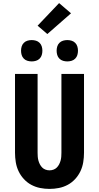

<svg xmlns="http://www.w3.org/2000/svg" viewBox="-20 -1213 640 1241"><path d="M300 8Q269 8 239 2Q209 -4 182 -18.5Q155 -33 134 -56Q113 -79 100 -106.5Q87 -134 82 -164.5Q77 -195 77 -226V-735H223V-226Q223 -213 224 -200Q225 -187 228.5 -174.5Q232 -162 238 -150.5Q244 -139 253 -130Q262 -121 274.5 -116.5Q287 -112 300 -112Q313 -112 325.5 -116.5Q338 -121 347 -130Q356 -139 362 -150.5Q368 -162 371.5 -174.5Q375 -187 376 -200Q377 -213 377 -226V-735H523V-226Q523 -195 518 -164.5Q513 -134 500 -106.5Q487 -79 466 -56Q445 -33 418 -18.5Q391 -4 361 2Q331 8 300 8ZM415 -816Q401 -816 387.5 -820Q374 -824 364 -834Q354 -844 350 -857.5Q346 -871 346 -885Q346 -899 350 -912.5Q354 -926 364 -936Q374 -946 387.5 -950Q401 -954 415 -954Q429 -954 442.5 -950Q456 -946 466 -936Q476 -926 480 -912.5Q484 -899 484 -885Q484 -871 480 -857.5Q476 -844 466 -834Q456 -824 442.5 -820Q429 -816 415 -816ZM185 -816Q171 -816 157.5 -820Q144 -824 134 -834Q124 -844 120 -857.5Q116 -871 116 -885Q116 -899 120 -912.5Q124 -926 134 -936Q144 -946 157.5 -950Q171 -954 185 -954Q199 -954 212.5 -950Q226 -946 236 -936Q246 -926 250 -912.5Q254 -899 254 -885Q254 -871 250 -857.5Q246 -844 236 -834Q226 -824 212.5 -820Q199 -816 185 -816ZM286 -993 223 -1047 362 -1193 439 -1127Z"/></svg>

Font: Iosevka Aile Heavy
Style: Regular
Weight: 900
Designer: Belleve Invis
Foundry: Belleve Invis
Version: Version 31.1.0; ttfautohint (v1.8.4)